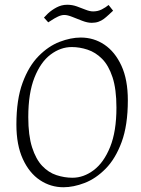

<svg xmlns="http://www.w3.org/2000/svg" viewBox="-20 -779 595 808"><path d="M247 9Q193 9 148 -21Q103 -51 76 -110Q49 -169 49 -255Q49 -360 75 -430.5Q101 -501 142.5 -543Q184 -585 231 -603Q278 -621 320 -621Q375 -621 419.5 -591Q464 -561 491 -502.5Q518 -444 518 -357Q518 -252 492 -181.5Q466 -111 424.5 -69Q383 -27 336 -9Q289 9 247 9ZM285 -31Q332 -31 374.5 -63Q417 -95 443.5 -160.5Q470 -226 470 -326Q470 -404 453.5 -454Q437 -504 409.5 -531.5Q382 -559 348.5 -570Q315 -581 282 -581Q235 -581 193 -549.5Q151 -518 125 -452.5Q99 -387 99 -286Q99 -209 115 -159Q131 -109 157.5 -81Q184 -53 217.5 -42Q251 -31 285 -31ZM183 -685 165 -705Q173 -714 181.5 -722Q190 -730 199.5 -736.5Q209 -743 218.5 -748Q228 -753 239 -756Q250 -759 263 -759Q284 -759 303.5 -752Q323 -745 340.5 -738Q358 -731 372 -731Q392 -731 408.5 -739.5Q425 -748 437 -758L456 -734Q446 -725 436.5 -716Q427 -707 417 -699.5Q407 -692 394.5 -687.5Q382 -683 366 -683Q348 -683 326 -691.5Q304 -700 284 -708Q264 -716 251 -716Q238 -716 223.5 -709Q209 -702 198 -694.5Q187 -687 183 -685Z"/></svg>

Font: Ancizar Sans Thin
Style: Italic
Weight: 100
Italic angle: -4°
Designer: Cesar Puertas, Viviana Monsalve, Julian Moncada, Julian Prieto, Jose Castro, Mariel Hernandez, Felipe Aragon, Sara Alarc
Version: Version 8.100